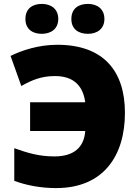

<svg xmlns="http://www.w3.org/2000/svg" viewBox="-20 -952 710 982"><path d="M110 -855C110 -803 146 -779 194 -779C239 -779 278 -803 278 -855C278 -908 239 -932 194 -932C146 -932 110 -908 110 -855ZM345 -855C345 -803 381 -779 430 -779C475 -779 514 -803 514 -855C514 -908 475 -932 430 -932C381 -932 345 -908 345 -855ZM261 -563C347 -563 403 -523 416 -429H134V-282H416C410 -200 360 -152 258 -152C181 -152 123 -169 53 -194V-27C110 -6 183 10 267 10C509 10 619 -155 619 -375C619 -588 510 -723 273 -723C178 -723 93 -695 34 -666L89 -512C142 -542 191 -563 261 -563Z"/></svg>

Font: Noto Sans UI Black
Style: Regular
Weight: 900
Designer: Monotype Design Team
Foundry: Monotype Imaging Inc.
Version: Version 1.901